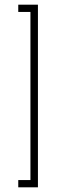

<svg xmlns="http://www.w3.org/2000/svg" viewBox="-20 -760 277 820"><path d="M58 40V9H110V-709H58V-740H142V40Z"/></svg>

Font: Raleway-v4020 ExtraLight
Style: Regular
Weight: 275
Designer: Matt McInerney, Pablo Impallari, Rodrigo Fuenzalida
Foundry: Matt McInerney, Pablo Impallari, Rodrigo Fuenzalida
Version: Version 4.020;PS 004.020;hotconv 1.0.88;makeotf.lib2.5.64775